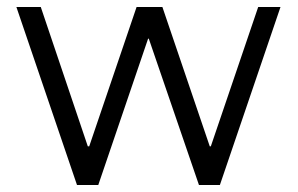

<svg xmlns="http://www.w3.org/2000/svg" viewBox="-20 -531 856 551"><path d="M201 0 27 -511H97L232 -111H236L372 -511H446L582 -111H585L721 -511H785L611 0H551L407 -420H405L262 0Z"/></svg>

Font: Chivo ExtraLight
Style: Regular
Weight: 250
Designer: Hector Gatti
Foundry: Omnibus-Type
Version: Version 2.002